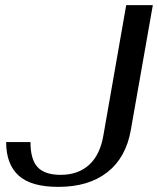

<svg xmlns="http://www.w3.org/2000/svg" viewBox="-20 -720 617 750"><path d="M4 -165H99Q99 -97 127 -67Q155 -37 217 -37Q285 -37 328 -76Q371 -115 384 -192L473 -700H577L491 -212Q472 -104 399 -47Q326 10 208 10Q101 10 52.5 -34.5Q4 -79 4 -165Z"/></svg>

Font: Fahkwang
Style: Italic
Weight: 400
Italic angle: -10°
Version: Version 1.000; ttfautohint (v1.6)